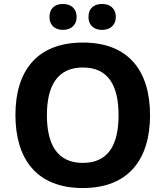

<svg xmlns="http://www.w3.org/2000/svg" viewBox="-20 -940 836 970"><path d="M230 -854C230 -810 260 -789 298 -789C335 -789 367 -810 367 -854C367 -900 335 -920 298 -920C260 -920 230 -900 230 -854ZM427 -854C427 -810 457 -789 496 -789C533 -789 565 -810 565 -854C565 -900 533 -920 496 -920C457 -920 427 -900 427 -854ZM738 -358C738 -580 631 -725 399 -725C165 -725 58 -580 58 -359C58 -137 165 10 398 10C631 10 738 -137 738 -358ZM217 -358C217 -508 271 -599 399 -599C527 -599 579 -508 579 -358C579 -208 527 -117 398 -117C271 -117 217 -208 217 -358Z"/></svg>

Font: Noto Sans Javanese
Style: Bold
Weight: 700
Designer: Monotype Design Team
Foundry: Monotype Imaging Inc.
Version: Version 2.005